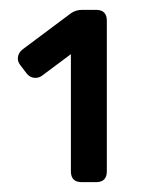

<svg xmlns="http://www.w3.org/2000/svg" viewBox="-20 -720 298 390"><path d="M146 -350Q124 -350 124 -372V-610L65 -566Q58 -561 49 -562Q40 -563 34 -571L21 -588Q15 -596 16.5 -604.5Q18 -613 25 -619L124 -693Q134 -700 147 -700H175Q197 -700 197 -678V-372Q197 -350 175 -350Z"/></svg>

Font: RubikRegular
Style: Regular
Weight: 400
Designer: Hubert and Fischer
Foundry: Hubert and Fischer
Version: Version 2.300;gftools[0.9.30]